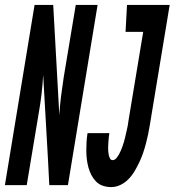

<svg xmlns="http://www.w3.org/2000/svg" viewBox="-63 -755 712 783"><path d="M390 8Q373 8 356.5 2.5Q340 -3 328.5 -15Q317 -27 309.5 -41.5Q302 -56 297.5 -72.5Q293 -89 291 -106.5Q289 -124 289 -141.5Q289 -159 290 -176.5Q291 -194 294 -212H383Q382 -205 381 -197.5Q380 -190 379.5 -182Q379 -174 378.5 -166.5Q378 -159 378 -152Q378 -145 378.5 -137.5Q379 -130 380.5 -123Q382 -116 385.5 -109Q389 -102 396 -102Q405 -102 411.5 -110Q418 -118 422.5 -126Q427 -134 430.5 -142.5Q434 -151 437 -159.5Q440 -168 442.5 -176.5Q445 -185 447 -193.5Q449 -202 451 -211Q453 -220 455 -228.5Q457 -237 458.5 -245.5Q460 -254 461 -263L521 -625H449L455 -735H629L548 -245Q545 -226 541 -207Q537 -188 532 -169Q527 -150 520.5 -131Q514 -112 505.5 -94Q497 -76 486.5 -58Q476 -40 461.5 -25Q447 -10 428.5 -1Q410 8 390 8ZM-43 0 78 -735H154L179 -285Q181 -324 186 -363Q191 -402 197 -441L246 -735H335L214 0H138L133 -99L113 -450Q111 -411 106.5 -372Q102 -333 95 -294L46 0Z"/></svg>

Font: Iosevka SS04 XBd Ex Obl
Style: Regular
Weight: 800
Width: 7
Italic angle: -9°
Monospace: yes
Designer: Belleve Invis
Foundry: Belleve Invis
Version: Version 19.0.0; ttfautohint (v1.8.4)